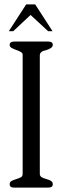

<svg xmlns="http://www.w3.org/2000/svg" viewBox="-20 -853 315 873"><path d="M219 -711H199L119 -785L40 -711H20L99 -833H140ZM220 -15Q220 0 199 0H44Q24 0 24 -15Q24 -26 33 -30.5Q42 -35 53.5 -38.5Q65 -42 74 -46.5Q83 -51 83 -62V-604Q83 -612 74 -617Q65 -622 53.5 -626Q42 -630 33 -635Q24 -640 24 -649Q24 -664 45 -664H200Q220 -664 220 -649Q220 -634 190 -625Q161 -620 161 -601V-63Q161 -52 170 -47Q179 -42 190.5 -39Q202 -36 211 -31Q220 -26 220 -15Z"/></svg>

Font: Jura
Style: Regular
Weight: 400
Designer: Ed Merritt
Foundry: Ten by Twenty
Version: Version 1.007